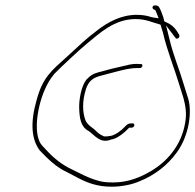

<svg xmlns="http://www.w3.org/2000/svg" viewBox="-20 -715 737 725"><path d="M119 -340C93 -250 99 -189 130 -147C159 -117 191 -84 233 -65L273 -44C309 -25 347 -10 401 -10C439 -10 479 -18 508 -31C563 -53 613 -91 648 -140C694 -203 708 -297 688 -351L673 -399C657 -454 634 -507 620 -567L607 -619L638 -578C643 -571 645 -569 647 -569C652 -569 656 -572 657 -576C658 -579 657 -582 657 -582V-583C643 -607 632 -621 603 -633L600 -635L599 -640L597 -648V-649C593 -660 586 -681 580 -689C575 -696 561 -696 558 -692C553 -685 557 -680 566 -677C568 -673 569 -672 572 -664L579 -646L558 -649C551 -650 547 -652 543 -653C529 -657 512 -659 496 -659C438 -659 388 -632 348 -601C303 -567 283 -547 233 -501C174 -448 142 -423 119 -340ZM126 -189C105 -248 133 -375 183 -433V-434C207 -459 283 -530 309 -551C356 -589 411 -643 492 -643C532 -643 555 -630 586 -622C589 -612 592 -602 595 -593C611 -523 638 -459 658 -392L673 -344C680 -317 686 -288 679 -250C664 -164 610 -105 552 -70C511 -46 465 -26 406 -26C391 -26 375 -27 361 -30C314 -41 280 -62 242 -80C201 -101 171 -130 144 -160C136 -168 129 -178 126 -189ZM279 -307C280 -267 286 -236 313 -221H314C339 -203 358 -173 397 -187L398 -188H399C423 -191 451 -215 468 -233H478C482 -233 486 -237 487 -240C488 -246 486 -249 481 -249H474C466 -249 460 -246 452 -237L451 -236C439 -223 419 -207 399 -202H398L384 -200H372L371 -201C356 -207 348 -215 339 -224C330 -233 312 -241 303 -260C291 -291 290 -334 305 -380C315 -409 331 -421 357 -428C378 -434 399 -439 421 -445C445 -451 470 -458 498 -458H509C511 -458 516 -461 517 -464C519 -471 517 -473 512 -473H511C490 -475 473 -473 453 -467H452C419 -460 387 -452 356 -443H355C332 -437 321 -430 306 -414C287 -390 278 -339 279 -307Z"/></svg>

Font: Stray Cat
Style: ExLtObl
Weight: 200
Version: Version 1.0